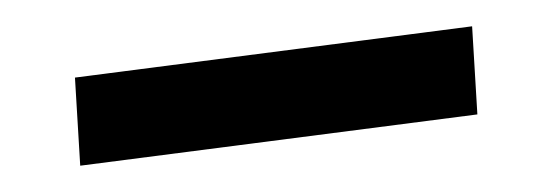

<svg xmlns="http://www.w3.org/2000/svg" viewBox="-20 -292 414 146"><path d="M37 -233 339 -272 343 -205 41 -166Z"/></svg>

Font: Ysabeau Medium
Style: Italic
Weight: 500
Italic angle: -12°
Designer: Christian Thalmann (Catharsis Fonts)
Version: Version 0.003